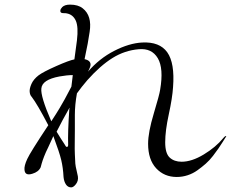

<svg xmlns="http://www.w3.org/2000/svg" viewBox="-20 -821 1040 831"><path d="M946 -223Q956 -235 959 -231Q960 -229 956 -226Q955 -224 944.5 -207.5Q934 -191 925.5 -178.5Q917 -166 902 -146.5Q887 -127 870.5 -112.5Q854 -98 834.5 -84Q815 -70 792 -62.5Q769 -55 745 -55Q691 -55 656 -92.5Q621 -130 621 -199Q621 -248 645.5 -329.5Q670 -411 673 -432Q689 -525 663 -569Q637 -613 581 -608Q520 -603 467 -570Q414 -537 358 -474Q333 -445 313 -417Q304 -367 304 -324Q304 -296 304 -257Q304 -218 303.5 -197.5Q303 -177 304 -153.5Q305 -130 306 -113Q307 -101 312 -81Q317 -61 317 -58Q320 -39 309 -24.5Q298 -10 288 -10Q274 -10 265.5 -22.5Q257 -35 255 -55Q253 -95 245 -128.5Q237 -162 213 -226Q213 -228 211 -232Q192 -190 188 -182Q178 -162 171 -144Q164 -126 160.5 -113.5Q157 -101 156 -97Q147 -77 120 -69Q88 -59 86 -86Q84 -103 98 -133Q110 -160 189 -279Q141 -371 117 -402Q110 -409 108.5 -423Q107 -437 116 -457.5Q125 -478 147 -495Q167 -510 223.5 -535Q280 -560 302 -564Q310 -620 313 -646Q320 -705 308 -731.5Q296 -758 269 -763Q266 -764 258.5 -764Q251 -764 247.5 -765Q244 -766 242.5 -768.5Q241 -771 241 -774Q241 -777 242 -779.5Q243 -782 244 -783.5Q245 -785 247 -787Q249 -789 249 -790Q260 -801 283 -801Q318 -801 338 -785Q379 -753 368 -683Q362 -639 346 -565Q379 -558 370 -531Q365 -518 361 -511Q410 -568 474.5 -601Q539 -634 595 -637Q671 -641 704 -594.5Q737 -548 729 -444Q726 -397 710.5 -326Q695 -255 695 -205Q695 -157 714.5 -139Q734 -121 766 -121Q810 -121 862 -152.5Q914 -184 946 -223ZM159 -438Q155 -404 202 -296Q210 -308 222 -327Q234 -346 238 -353Q257 -384 289 -446Q290 -454 292 -470.5Q294 -487 295 -496Q270 -496 237 -490Q162 -476 159 -438ZM275 -193Q273 -248 280 -348Q281 -350 281 -355Q249 -299 225 -251Q234 -236 243.5 -221Q253 -206 258.5 -198Q264 -190 264 -189Q267 -184 271 -185.5Q275 -187 275 -193Z"/></svg>

Font: TsukuhouMincho
Style: Regular
Weight: 400
Designer: Iose
Foundry: Typographish
Version: Version 1.001; ttfautohint (v1.8.3)